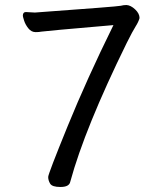

<svg xmlns="http://www.w3.org/2000/svg" viewBox="-20 -728 640 765"><path d="M221 17Q188 17 180 4Q172 -9 172 -23Q172 -35 249 -224Q326 -413 432 -628Q154 -604 145 -602Q136 -600 122 -600Q105 -600 93 -615Q81 -630 76 -646Q71 -662 71 -665Q71 -680 83 -680L119 -678Q450 -702 461 -705Q472 -708 484 -708Q501 -707 518.5 -690.5Q536 -674 536 -656Q532 -641 520.5 -623Q509 -605 485 -557Q318 -217 260 -4Q256 17 221 17Z"/></svg>

Font: LXGW WenKai Lite
Style: Bold
Weight: 700
Designer: LXGW / Fontworks Inc.
Foundry: LXGW / Fontworks Inc.
Version: Version 1.330;April 28, 2024